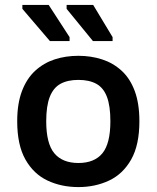

<svg xmlns="http://www.w3.org/2000/svg" viewBox="-20 -749 638 781"><path d="M299 12Q230 12 173.5 -14.5Q117 -41 83.5 -100Q50 -159 50 -256Q50 -328 69.5 -379Q89 -430 123.5 -461.5Q158 -493 202.5 -507.5Q247 -522 299 -522Q350 -522 395 -507.5Q440 -493 474.5 -461.5Q509 -430 528 -379Q547 -328 547 -256Q547 -159 513.5 -100Q480 -41 423.5 -14.5Q367 12 299 12ZM299 -86Q364 -86 396.5 -125.5Q429 -165 429 -256Q429 -318 415 -355Q401 -392 372 -408Q343 -424 299 -424Q255 -424 226 -408Q197 -392 182.5 -355Q168 -318 168 -256Q168 -165 201 -125.5Q234 -86 299 -86ZM438 -582H358L251 -713V-729H359L438 -598ZM263 -582H183L71 -713V-729H178L263 -598Z"/></svg>

Font: AR One Sans SemiBold
Style: Regular
Weight: 600
Designer: Niteesh Yadav
Foundry: Niteesh Yadav
Version: Version 1.001;gftools[0.9.33]